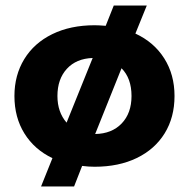

<svg xmlns="http://www.w3.org/2000/svg" viewBox="-20 -586 682 692"><path d="M169 -16Q104 -47 68 -105Q32 -163 32 -240Q32 -315 67.5 -373Q103 -431 168.5 -463Q234 -495 321 -495Q335 -495 361 -493L390 -566H509L468 -465Q535 -434 572 -375.5Q609 -317 609 -240Q609 -163 573.5 -105.5Q538 -48 473 -16.5Q408 15 321 15Q299 15 276 12L247 86H128ZM314 -377Q255 -375 221 -338Q187 -301 187 -240Q187 -182 220 -144ZM454 -240Q454 -304 418 -340L323 -103Q383 -104 418.5 -141Q454 -178 454 -240Z"/></svg>

Font: Prompt SemiBold
Style: Regular
Weight: 600
Designer: Katatrad Team
Foundry: CadsonDemak
Version: Version 1.000